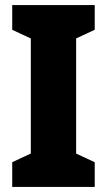

<svg xmlns="http://www.w3.org/2000/svg" viewBox="-20 -734 420 754"><path d="M352 0V-97L279 -131V-583L352 -617V-714H28V-617L101 -583V-131L28 -97V0Z"/></svg>

Font: Noto Sans Sinhala Condensed Black
Style: Regular
Weight: 900
Width: 3
Designer: Jelle Bosma - Monotype Design Team
Foundry: Monotype Imaging Inc.
Version: Version 2.006